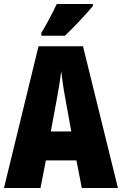

<svg xmlns="http://www.w3.org/2000/svg" viewBox="-20 -947 614 967"><path d="M448 -917V-927H266C245 -883 220 -834 188 -781V-767H307C357 -814 420 -883 448 -917ZM392 0H574L398 -714H174L0 0H184L211 -139H365ZM310 -445 339 -285H236L266 -447C276 -500 284 -551 288 -589C293 -549 300 -498 310 -445Z"/></svg>

Font: Noto Sans Ethiopic ExtraCondensed Black
Style: Regular
Weight: 900
Width: 2
Designer: Monotype Design Team
Foundry: Monotype Imaging Inc.
Version: Version 2.102